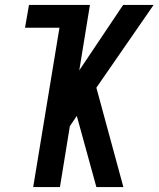

<svg xmlns="http://www.w3.org/2000/svg" viewBox="-20 -755 640 775"><path d="M114 0 220 -643H81L97 -735H343L300 -471L477 -735H600L369 -401L478 0H369L290 -287L262 -246L222 0Z"/></svg>

Font: Iosevka SS04 SmBd Ex Obl
Style: Regular
Weight: 600
Width: 7
Italic angle: -9°
Monospace: yes
Designer: Belleve Invis
Foundry: Belleve Invis
Version: Version 19.0.0; ttfautohint (v1.8.4)